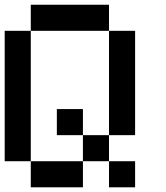

<svg xmlns="http://www.w3.org/2000/svg" viewBox="-20 -798 707 818"><path d="M111.1 -111.1H0V-666.7H111.1ZM444.4 -666.7H111.1V-777.8H444.4ZM333.3 -222.2H222.2V-333.3H333.3ZM444.4 -111.1H333.3V-222.2H444.4ZM555.6 0H444.4V-111.1H555.6ZM555.6 -222.2H444.4V-666.7H555.6ZM333.3 0H111.1V-111.1H333.3Z"/></svg>

Font: Pixeloid Mono
Style: Regular
Weight: 400
Monospace: yes
Designer: GGBotNet
Foundry: GGBotNet
Version: 0.5